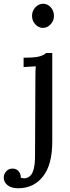

<svg xmlns="http://www.w3.org/2000/svg" viewBox="-112 -753 374 1025"><path d="M59 -668Q59 -695 77 -714Q95 -733 118 -733Q142 -733 159 -714Q176 -695 176 -668Q176 -642 158 -623Q140 -604 117 -604Q94 -604 76.5 -623Q59 -642 59 -668ZM134 -470H167V3Q167 127 117 189.5Q67 252 -14 252Q-52 252 -72 235.5Q-92 219 -92 195Q-92 177 -79 162Q-66 147 -45 147Q-24 147 -12.5 161.5Q-1 176 -1 191V195H-2Q7 199 17 199Q36 199 50 185Q75 161 75 78L77 -345Q77 -377 79 -399L14 -395V-445H15Q74 -445 97.5 -451.5Q121 -458 134 -470Z"/></svg>

Font: Sumana
Style: Regular
Weight: 400
Designer: Cyreal, Alexei Vanyashin (Devanagari), Olga Karpushina (Latin)
Foundry: Cyreal
Version: Version 1.015;PS 001.015;hotconv 1.0.70;makeotf.lib2.5.58329